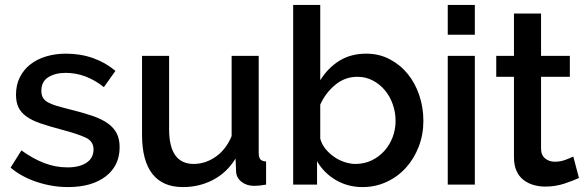

<svg xmlns="http://www.w3.org/2000/svg" viewBox="-20 -750 2382 780"><path d="M256 10Q193 10 130.5 -10.5Q68 -31 23 -69L67 -139Q114 -105 160 -87.5Q206 -70 254 -70Q303 -70 331.5 -89Q360 -108 360 -143Q360 -176 328 -191Q296 -206 228 -224Q179 -237 144 -249Q109 -261 87 -277Q65 -293 55 -314Q45 -335 45 -365Q45 -405 60.5 -436Q76 -467 103.5 -488.5Q131 -510 168 -521Q205 -532 248 -532Q307 -532 358 -514Q409 -496 449 -462L402 -396Q329 -454 247 -454Q205 -454 176.5 -436.5Q148 -419 148 -381Q148 -365 154 -354Q160 -343 173.5 -335Q187 -327 208.5 -320.5Q230 -314 262 -306Q315 -293 353.5 -280Q392 -267 417 -249.5Q442 -232 454 -208.5Q466 -185 466 -152Q466 -77 409.5 -33.5Q353 10 256 10Z M723 10Q641 10 599 -43.5Q557 -97 557 -203V-523H667V-225Q667 -84 767 -84Q814 -84 856 -113Q898 -142 921 -197V-523H1031V-130Q1031 -111 1037.5 -103Q1044 -95 1061 -94V0Q1044 3 1033 4Q1022 5 1012 5Q982 5 961 -11.5Q940 -28 939 -54L937 -106Q902 -49 846 -19.5Q790 10 723 10Z M1453 10Q1393 10 1344.5 -18.5Q1296 -47 1268 -95V0H1171V-730H1281V-424Q1312 -474 1358.5 -503Q1405 -532 1468 -532Q1520 -532 1563 -509.5Q1606 -487 1636.5 -449.5Q1667 -412 1683.5 -362.5Q1700 -313 1700 -259Q1700 -203 1681 -154Q1662 -105 1629 -68.5Q1596 -32 1550.5 -11Q1505 10 1453 10ZM1424 -84Q1460 -84 1490 -98.5Q1520 -113 1541.5 -137Q1563 -161 1575 -192.5Q1587 -224 1587 -259Q1587 -294 1575.5 -326.5Q1564 -359 1543.5 -383.5Q1523 -408 1494.5 -423Q1466 -438 1432 -438Q1381 -438 1341.5 -405Q1302 -372 1281 -325V-187Q1287 -164 1302 -145.5Q1317 -127 1337 -113Q1357 -99 1380 -91.5Q1403 -84 1424 -84Z M1799 0V-523H1909V0ZM1799 -609V-730H1909V-609Z M2332 -27Q2311 -17 2274 -4.5Q2237 8 2195 8Q2169 8 2146 1Q2123 -6 2105.5 -20Q2088 -34 2078 -56.5Q2068 -79 2068 -111V-438H1996V-523H2068V-695H2178V-523H2295V-438H2178V-146Q2178 -120 2195 -106Q2211 -93 2234 -93Q2257 -93 2278 -101Q2299 -109 2309 -114Z"/></svg>

Font: Oxford Sans SemiBold
Style: Regular
Weight: 600
Designer: Matt McInerney, Pablo Impallari, Rodrigo Fuenzalida
Foundry: Matt McInerney, Pablo Impallari, Rodrigo Fuenzalida
Version: Version 3.000g; ttfautohint (v1.5) -l 8 -r 28 -G 28 -x 14 -D